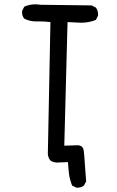

<svg xmlns="http://www.w3.org/2000/svg" viewBox="-20 -752 540 887"><path d="M339 115H333L313 105Q302 76 299 53Q296 30 294 -3L240 -1Q217 -4 210 -14Q203 -24 201 -40L213 -650Q188 -653 163 -653H147Q117 -653 92 -666Q82 -678 82 -695V-701L92 -721Q116 -732 143 -732Q154 -732 166 -730L403 -727L423 -717Q433 -703 433 -686V-680L423 -660Q391 -647 354 -647L292 -650L277 -79L339 -81Q364 -80 367 -55Q370 -30 372 5.5Q374 41 378 86L368 105Q356 115 339 115Z"/></svg>

Font: Xiaolai SC
Style: Regular
Weight: 400
Designer: Nozomi Seto 瀬戸のぞみ
Version: Version 3.11;December 4, 2020;FontCreator 13.0.0.2613 64-bit